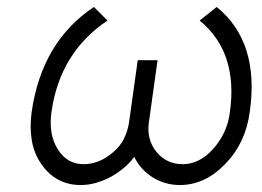

<svg xmlns="http://www.w3.org/2000/svg" viewBox="-20 -520 752 552"><path d="M250 -500Q100 -400 71 -198Q65 -154 71.5 -116Q78 -78 99 -48Q141 12 212 12Q234 12 255 6Q276 0 296 -10Q316 -21 334 -35.5Q352 -50 366 -69Q375 -50 388.5 -35.5Q402 -21 419 -10Q455 12 497 12Q569 12 627 -48Q686 -108 698 -198Q727 -399 603 -500L554 -461Q665 -370 641 -198Q637 -166 624.5 -139.5Q612 -113 592 -91Q553 -48 505 -48Q459 -48 430 -83Q401 -119 408 -168L433 -347H376L351 -168Q347 -143 336.5 -121.5Q326 -100 306 -83Q266 -48 220 -48Q173 -48 146 -91Q119 -134 128 -198Q152 -369 289 -461Z"/></svg>

Font: Unageo
Style: Light-Italic
Weight: 300
Designer: Richard Sepsi
Foundry: Richard Sepsi
Version: Version 2.000